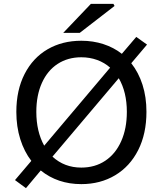

<svg xmlns="http://www.w3.org/2000/svg" viewBox="-20 -945 839 999"><path d="M58 -8 143 -108Q106 -156 85.5 -221Q65 -286 65 -363Q65 -476 108 -560Q151 -644 227.5 -688.5Q304 -733 403 -733Q464 -733 518 -715.5Q572 -698 614 -665L689 -753L745 -713L663 -616Q701 -568 721.5 -504Q742 -440 742 -363Q742 -249 699 -164Q656 -79 579 -33Q502 13 403 13Q280 13 192 -58L115 34ZM640 -363Q640 -466 598 -538L253 -130Q315 -73 403 -73Q474 -73 527.5 -108.5Q581 -144 610.5 -210Q640 -276 640 -363ZM453 -925H570L576 -914L395 -774H309ZM210 -187 553 -593Q524 -619 485.5 -633Q447 -647 403 -647Q333 -647 280 -612.5Q227 -578 198 -513.5Q169 -449 169 -363Q169 -261 210 -187Z"/></svg>

Font: Nebula Sans Medium
Style: Regular
Weight: 500
Designer: Paul D. Hunt for Adobe (as Source Sans)
Foundry: Nebula Entertainment & Broadcasting LLC
Version: Version 1.010